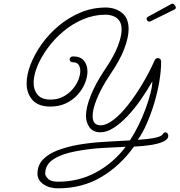

<svg xmlns="http://www.w3.org/2000/svg" viewBox="-20 -691 977 1045"><path d="M296 334Q248 334 216 311.5Q184 289 184 255Q184 208 214 177Q244 146 294 127Q344 108 405 97Q468 86 539.5 81.5Q611 77 687 73Q711 37 733 -7.5Q755 -52 772 -98Q789 -144 799 -183.5Q809 -223 809 -248Q780 -197 745.5 -147.5Q711 -98 673.5 -58.5Q636 -19 598.5 5Q561 29 527 29Q487 29 467.5 2.5Q448 -24 448 -61Q448 -106 473.5 -170Q499 -234 546 -305Q600 -384 621 -439Q642 -494 642 -529Q642 -562 628.5 -579.5Q615 -597 595 -604Q575 -611 555 -611Q491 -611 432 -586Q373 -561 324 -519.5Q275 -478 239 -428.5Q203 -379 183 -330Q163 -281 163 -240Q163 -201 185 -175Q207 -149 255 -149Q293 -149 323 -164.5Q353 -180 374 -204Q395 -228 406 -255Q417 -282 417 -305Q417 -325 408 -338.5Q399 -352 377 -352Q368 -352 363.5 -357Q359 -362 359 -368Q359 -374 364 -379Q369 -384 378 -384Q418 -384 437 -360.5Q456 -337 456 -302Q456 -272 442.5 -238.5Q429 -205 403 -176Q377 -147 339.5 -129Q302 -111 255 -111Q188 -111 156.5 -147Q125 -183 125 -237Q125 -285 146.5 -340.5Q168 -396 207 -451Q246 -506 300 -551Q354 -596 418.5 -623Q483 -650 555 -650Q607 -650 643.5 -621.5Q680 -593 680 -532Q680 -488 656.5 -425.5Q633 -363 578 -283Q531 -212 507.5 -154Q484 -96 484 -61Q484 -33 495.5 -21Q507 -9 527 -9Q559 -9 598 -39Q637 -69 677 -120Q717 -171 754.5 -233.5Q792 -296 821 -361Q827 -375 840 -375Q847 -375 852 -369.5Q857 -364 857 -354Q857 -307 847.5 -249.5Q838 -192 820.5 -133Q803 -74 780 -21Q757 32 730 70Q782 67 821 59.5Q860 52 867 38Q873 29 880 29Q886 29 891 34.5Q896 40 896 48Q896 54 893 60Q885 73 863.5 82Q842 91 813.5 96Q785 101 757 103.5Q729 106 709 107Q634 212 530.5 273Q427 334 296 334ZM296 298Q409 298 503 247Q597 196 664 108Q608 110 534.5 114.5Q461 119 389 133Q315 147 270.5 176Q226 205 226 255Q226 265 241 281.5Q256 298 296 298ZM791 -573Q787 -574 783.5 -576.5Q780 -579 778 -587V-589Q778 -593 780 -595Q782 -597 784 -599L912 -669Q915 -671 921 -671Q926 -670 931.5 -662.5Q937 -655 937 -650Q937 -642 927 -638L797 -574Q795 -573 791 -573Z"/></svg>

Font: Meow Script
Style: Regular
Weight: 400
Designer: Robert E. Leuschke
Foundry: Robert E. Leuschke
Version: Version 1.010; ttfautohint (v1.8.3)